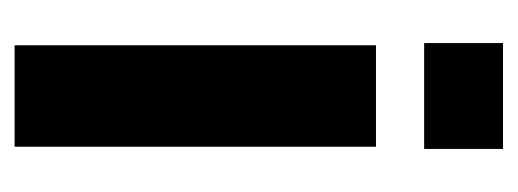

<svg xmlns="http://www.w3.org/2000/svg" viewBox="-243 -466 709 263"><g transform="rotate(90 111.5 -334.5)"><path d="M39 -561V-669H184V-561ZM181 0H42V-495H181Z"/></g></svg>

Font: Teko SemiBold
Style: Regular
Weight: 600
Designer: Manushi Parikh, Jonny Pinhorn
Foundry: Indian Type Foundry
Version: Version 1.106;PS 1.0;hotconv 1.0.78;makeotf.lib2.5.61930; tt